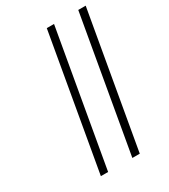

<svg xmlns="http://www.w3.org/2000/svg" viewBox="-183 -830 808 918"><g transform="rotate(-30 221.0 -371.0)"><path d="M267.1 -742.2 137.2 0H97.2L227.1 -742.2ZM441.9 -742.2 312 0H271L400.9 -742.2Z"/></g></svg>

Font: SVN-Poppins ExtraLight
Style: Italic
Weight: 200
Italic angle: -10°
Designer: Ninad Kale (Devanagari), Jonny Pinhorn (Latin)
Foundry: Indian Type Foundry
Version: Version 3.002 2017